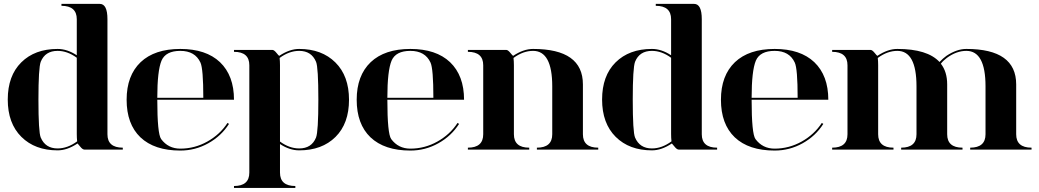

<svg xmlns="http://www.w3.org/2000/svg" viewBox="-20 -762 5294 978"><path d="M527.3 -664.1V-78.1Q527.3 -9.8 605.5 -9.8V0H410.2Q400.4 0 388.2 -15.6Q376 -31.2 375 -31.2Q322.3 3.9 273.4 3.9Q158.2 3.9 88.9 -64.9Q19.5 -133.8 19.5 -254.9Q19.5 -376 88.4 -444.3Q157.2 -512.7 273.4 -512.7Q322.3 -512.7 371.1 -480.5V-664.1Q371.1 -732.4 293 -732.4V-742.2H488.3Q527.3 -742.2 527.3 -664.1ZM175.8 -254.9Q175.8 -88.9 187.5 -61.5Q210.9 -5.9 273.4 -5.9Q324.2 -5.9 373 -42Q371.1 -59.6 371.1 -79.1V-467.8Q323.2 -502.9 273.4 -502.9Q210 -502.9 187.5 -447.3Q175.8 -416 175.8 -254.9Z M898.4 4.9Q766.6 4.9 695.3 -62.5Q625 -129.9 625 -253.9Q625 -377 696.3 -445.3Q767.6 -512.7 898.4 -512.7Q1029.3 -512.7 1100.6 -445.3Q1171.9 -377 1171.9 -253.9H781.2Q781.2 -81.1 800.8 -53.7Q836.9 -4.9 898.4 -4.9Q971.7 -4.9 1036.1 -41Q1100.6 -77.1 1138.7 -135.7L1146.5 -130.9Q1107.4 -69.3 1041 -32.2Q974.6 4.9 898.4 4.9ZM781.2 -263.7H1015.6Q1015.6 -412.1 1001 -443.4Q973.6 -502.9 898.4 -502.9Q824.2 -502.9 802.7 -453.1Q781.2 -401.4 781.2 -263.7Z M1601.6 -253.9Q1601.6 -419.9 1589.8 -447.3Q1566.4 -502.9 1503.9 -502.9Q1453.1 -502.9 1404.3 -466.8Q1406.2 -449.2 1406.2 -429.7V-41Q1454.1 -5.9 1503.9 -5.9Q1567.4 -5.9 1589.8 -61.5Q1601.6 -92.8 1601.6 -253.9ZM1406.2 117.2Q1406.2 185.5 1484.4 185.5V195.3H1171.9V185.5Q1250 185.5 1250 117.2V-429.7Q1250 -498 1171.9 -498V-507.8H1367.2Q1376 -507.8 1388.2 -492.7Q1400.4 -477.5 1402.3 -477.5Q1455.1 -512.7 1503.9 -512.7Q1619.1 -512.7 1688.5 -443.8Q1757.8 -375 1757.8 -253.9Q1757.8 -132.8 1689 -64.5Q1620.1 3.9 1503.9 3.9Q1455.1 3.9 1406.2 -28.3Z M2070.3 4.9Q1938.5 4.9 1867.2 -62.5Q1796.9 -129.9 1796.9 -253.9Q1796.9 -377 1868.2 -445.3Q1939.5 -512.7 2070.3 -512.7Q2201.2 -512.7 2272.5 -445.3Q2343.8 -377 2343.8 -253.9H1953.1Q1953.1 -81.1 1972.7 -53.7Q2008.8 -4.9 2070.3 -4.9Q2143.6 -4.9 2208 -41Q2272.5 -77.1 2310.5 -135.7L2318.4 -130.9Q2279.3 -69.3 2212.9 -32.2Q2146.5 4.9 2070.3 4.9ZM1953.1 -263.7H2187.5Q2187.5 -412.1 2172.9 -443.4Q2145.5 -502.9 2070.3 -502.9Q1996.1 -502.9 1974.6 -453.1Q1953.1 -401.4 1953.1 -263.7Z M2597.7 -429.7V-78.1Q2597.7 -9.8 2675.8 -9.8V0H2363.3V-9.8Q2441.4 -9.8 2441.4 -78.1V-429.7Q2441.4 -498 2363.3 -498V-507.8H2558.6Q2567.4 -507.8 2579.6 -492.7Q2591.8 -477.5 2593.8 -477.5Q2646.5 -512.7 2695.3 -512.7Q2949.2 -512.7 2949.2 -332V-78.1Q2949.2 -9.8 3027.3 -9.8V0H2714.8V-9.8Q2793 -9.8 2793 -78.1V-322.3Q2793 -502.9 2695.3 -502.9Q2644.5 -502.9 2595.7 -466.8Q2597.7 -449.2 2597.7 -429.7Z M3554.7 -664.1V-78.1Q3554.7 -9.8 3632.8 -9.8V0H3437.5Q3427.7 0 3415.5 -15.6Q3403.3 -31.2 3402.3 -31.2Q3349.6 3.9 3300.8 3.9Q3185.5 3.9 3116.2 -64.9Q3046.9 -133.8 3046.9 -254.9Q3046.9 -376 3115.7 -444.3Q3184.6 -512.7 3300.8 -512.7Q3349.6 -512.7 3398.4 -480.5V-664.1Q3398.4 -732.4 3320.3 -732.4V-742.2H3515.6Q3554.7 -742.2 3554.7 -664.1ZM3203.1 -254.9Q3203.1 -88.9 3214.8 -61.5Q3238.3 -5.9 3300.8 -5.9Q3351.6 -5.9 3400.4 -42Q3398.4 -59.6 3398.4 -79.1V-467.8Q3350.6 -502.9 3300.8 -502.9Q3237.3 -502.9 3214.8 -447.3Q3203.1 -416 3203.1 -254.9Z M3925.8 4.9Q3793.9 4.9 3722.7 -62.5Q3652.3 -129.9 3652.3 -253.9Q3652.3 -377 3723.6 -445.3Q3794.9 -512.7 3925.8 -512.7Q4056.6 -512.7 4127.9 -445.3Q4199.2 -377 4199.2 -253.9H3808.6Q3808.6 -81.1 3828.1 -53.7Q3864.3 -4.9 3925.8 -4.9Q3999 -4.9 4063.5 -41Q4127.9 -77.1 4166 -135.7L4173.8 -130.9Q4134.8 -69.3 4068.4 -32.2Q4002 4.9 3925.8 4.9ZM3808.6 -263.7H4043Q4043 -412.1 4028.3 -443.4Q4001 -502.9 3925.8 -502.9Q3851.6 -502.9 3830.1 -453.1Q3808.6 -401.4 3808.6 -263.7Z M4453.1 -429.7V-78.1Q4453.1 -9.8 4531.2 -9.8V0H4218.8V-9.8Q4296.9 -9.8 4296.9 -78.1V-429.7Q4296.9 -498 4218.8 -498V-507.8H4414.1Q4422.9 -507.8 4435.1 -492.7Q4447.3 -477.5 4449.2 -477.5Q4502 -512.7 4550.8 -512.7Q4704.1 -512.7 4765.6 -446.3Q4783.2 -464.8 4800.8 -477.5Q4853.5 -512.7 4902.3 -512.7Q5156.2 -512.7 5156.2 -332V-78.1Q5156.2 -9.8 5234.4 -9.8V0H4921.9V-9.8Q5000 -9.8 5000 -78.1V-322.3Q5000 -502.9 4902.3 -502.9Q4851.6 -502.9 4802.7 -466.8Q4783.2 -452.1 4772.5 -437.5Q4804.7 -396.5 4804.7 -332V-78.1Q4804.7 -9.8 4882.8 -9.8V0H4570.3V-9.8Q4648.4 -9.8 4648.4 -78.1V-322.3Q4648.4 -502.9 4550.8 -502.9Q4500 -502.9 4451.2 -466.8Q4453.1 -449.2 4453.1 -429.7Z"/></svg>

Font: spinweradBold
Style: Regular
Weight: 700
Width: 7
Version: Version 0.3 ; ttfautohint (v1.2) -l 8 -r 50 -G 200 -x 14 -D 